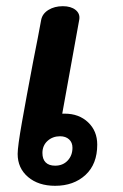

<svg xmlns="http://www.w3.org/2000/svg" viewBox="-20 -597 397 620"><path d="M294 -130Q294 -67 256 -32Q218 3 158 3Q104 3 70.5 -25.5Q37 -54 37 -100Q37 -124 51 -203Q65 -282 87 -398Q104 -483 113 -533Q117 -553 136.5 -565Q156 -577 183 -577Q209 -577 224 -565Q239 -553 236 -534L181 -230H189Q235 -230 264.5 -202Q294 -174 294 -130ZM214 -120Q214 -137 203 -147Q192 -157 174 -157Q150 -157 133.5 -142Q117 -127 117 -103Q117 -83 127.5 -72.5Q138 -62 158 -62Q183 -62 198.5 -78.5Q214 -95 214 -120Z"/></svg>

Font: Mali SemiBold
Style: Italic
Weight: 600
Italic angle: -10°
Version: Version 1.000; ttfautohint (v1.6)